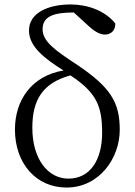

<svg xmlns="http://www.w3.org/2000/svg" viewBox="-20 -827 605 861"><path d="M287 -26C193 -26 125 -116 125 -254C125 -380 172 -455 296 -489C410 -413 438 -355 438 -232C438 -108 383 -26 287 -26ZM380 -708C412 -679 434 -672 451 -672C478 -672 498 -691 497 -722C450 -780 372 -807 297 -807C195 -807 110 -769 110 -690C110 -619 177 -566 265 -511C121 -487 47 -377 47 -246C47 -93 143 14 278 14C425 14 517 -117 517 -245C517 -368 476 -435 328 -535C224 -603 171 -642 171 -696C171 -754 221 -771 311 -771Z"/></svg>

Font: Noto Serif CJK JP
Style: Regular
Weight: 400
Designer: Ryoko NISHIZUKA 西塚涼子 (kana & ideographs); Frank Grießhammer (Latin, Greek & Cyrillic); Wenlong ZHANG 张文龙 (bopomofo); San
Foundry: Adobe Systems Incorporated
Version: Version 1.000;PS 1;hotconv 16.6.53;makeotf.lib2.5.65590